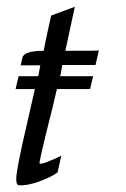

<svg xmlns="http://www.w3.org/2000/svg" viewBox="-20 -538 372 567"><path d="M272 -389 262 -346H164L158 -313H255L246 -275H148Q130 -197 126 -184Q94 -56 97 -55Q104 -51 161 -78L150 -29Q132 -15 93 -1Q58 11 35 9Q28 8 28 -10Q28 -37 60 -174Q80 -262 83 -275H26L35 -313H93L99 -345H41L46 -367Q50 -388 109 -388Q112 -405 119.5 -439.5Q127 -474 131 -492L201 -518L173 -388Q270 -388 272 -389Z"/></svg>

Font: GFS Neohellenic Rg
Style: Italic
Weight: 400
Italic angle: -12°
Designer: Takis Katsoulidis and George D. Matthiopoulos
Foundry: Takis Katsoulidis and George D. Matthiopoulos
Version: Version 1.0